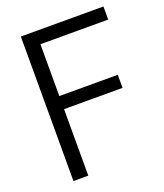

<svg xmlns="http://www.w3.org/2000/svg" viewBox="-137 -832 791 924"><g transform="rotate(-20 259.0 -370.0)"><path d="M79 0V-740H502V-673H155V-407.5H454.5V-340.5H155V0Z"/></g></svg>

Font: Encode Sans Semi Condensed
Style: Regular
Weight: 400
Width: 4
Designer: Multiple Designers
Foundry: Impallari Type
Version: Version 3.000; ttfautohint (v1.8.3) -l 8 -r 50 -G 200 -x 14 